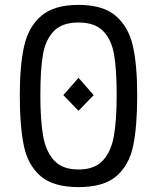

<svg xmlns="http://www.w3.org/2000/svg" viewBox="-20 -755 640 785"><path d="M61 -366Q61 -488.5 78.8 -567Q96.5 -645.5 148.8 -690.2Q201 -735 301 -735Q401 -735 453.2 -690.2Q505.5 -645.5 523.2 -567.2Q541 -489 541 -366Q541 -236.5 524.2 -157.8Q507.5 -79 455.5 -34.5Q403.5 10 301 10Q198.5 10 146.5 -34.5Q94.5 -79 77.8 -157.8Q61 -236.5 61 -366ZM239 -366 301 -437 363 -366 301 -302ZM457 -366Q457 -468 446.8 -529.8Q436.5 -591.5 402.5 -627.2Q368.5 -663 301 -663Q233.5 -663 199.5 -627.2Q165.5 -591.5 155.2 -529.8Q145 -468 145 -366Q145 -265 156 -200.8Q167 -136.5 201 -99.2Q235 -62 301 -62Q367 -62 401 -99.2Q435 -136.5 446 -200.8Q457 -265 457 -366Z"/></svg>

Font: JuliaMono Latin
Style: Regular
Weight: 400
Monospace: yes
Designer: cormullion
Foundry: corm
Version: Version 0.049; ttfautohint (v1.8.4)